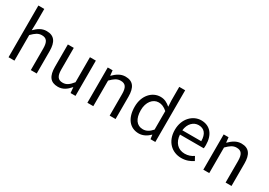

<svg xmlns="http://www.w3.org/2000/svg" viewBox="12 -1672 3585 2560"><g transform="rotate(30 1805.0 -391.5)"><path d="M92 0H183V-394C238 -449 276 -477 332 -477C404 -477 435 -436 435 -332V0H526V-344C526 -485 477 -557 360 -557C285 -557 231 -517 180 -466L183 -578V-796H92Z M857 13C932 13 986 -26 1037 -85H1040L1047 0H1123V-543H1032V-158C980 -93 941 -66 885 -66C813 -66 783 -109 783 -210V-543H692V-199C692 -58 740 13 857 13Z M1306 0H1397V-394C1452 -449 1490 -477 1546 -477C1618 -477 1649 -436 1649 -332V0H1740V-344C1740 -485 1691 -557 1574 -557C1499 -557 1444 -516 1392 -465H1389L1381 -543H1306Z M2102 13C2167 13 2224 -21 2267 -64H2269L2278 0H2352V-796H2261V-587L2266 -493C2218 -533 2177 -557 2113 -557C1989 -557 1878 -447 1878 -271C1878 -90 1966 13 2102 13ZM2122 -63C2026 -63 1972 -139 1972 -272C1972 -396 2041 -480 2129 -480C2174 -480 2214 -464 2261 -423V-138C2216 -87 2173 -63 2122 -63Z M2756 13C2832 13 2888 -12 2936 -43L2903 -103C2863 -76 2820 -60 2767 -60C2663 -60 2594 -133 2587 -250H2953C2956 -263 2957 -282 2957 -302C2957 -457 2879 -557 2741 -557C2615 -557 2496 -447 2496 -271C2496 -91 2612 13 2756 13ZM2586 -315C2597 -422 2665 -484 2742 -484C2827 -484 2877 -428 2877 -315Z M3091 0H3182V-394C3237 -449 3275 -477 3331 -477C3403 -477 3434 -436 3434 -332V0H3525V-344C3525 -485 3476 -557 3359 -557C3284 -557 3229 -516 3177 -465H3174L3166 -543H3091Z"/></g></svg>

Font: Spoqa Han Sans Neo Regular
Style: Regular
Weight: 400
Designer: [Spoqa Han Sans Neo] Dong-huui Kim  Younghwa Kang  Yujin Lee  [Noto Sans] Ryoko NISHIZUKA  (kana & ideographs); Paul D. 
Foundry: Spoqa (http://www.spoqa-han-sans.com)
Version: Version 1.000